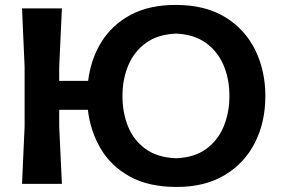

<svg xmlns="http://www.w3.org/2000/svg" viewBox="-20 -747 1140 780"><path d="M69.5 0Q72 -57.5 74.5 -112Q77 -166.5 80 -233.5V-474.5Q77 -544 74.5 -599Q72 -654 69.5 -713H231.5Q229 -654 226.2 -599Q223.5 -544 220.5 -474.5V-418.5H338Q349 -507 392.2 -576.8Q435.5 -646.5 511 -686.8Q586.5 -727 694 -727Q814 -727 895 -677.2Q976 -627.5 1017 -543.5Q1058 -459.5 1058 -357Q1058 -251 1015.8 -167.5Q973.5 -84 893 -35.8Q812.5 12.5 698 12.5Q583.5 12.5 507 -30Q430.5 -72.5 388.8 -143.5Q347 -214.5 337 -301H220.5V-233.5Q223.5 -166.5 226.2 -112.2Q229 -58 231.5 0ZM695.5 -104Q770 -107 818 -142.2Q866 -177.5 889 -234Q912 -290.5 912 -357Q912 -427.5 887.5 -483.8Q863 -540 814.8 -573.8Q766.5 -607.5 695.5 -610.5Q621 -607.5 572.8 -572.5Q524.5 -537.5 501 -481Q477.5 -424.5 477.5 -357Q477.5 -289.5 500.2 -233.2Q523 -177 571.2 -142Q619.5 -107 695.5 -104Z"/></svg>

Font: Commissioner Loud SemiBold
Style: Regular
Weight: 600
Designer: Kostas Bartsokas
Foundry: Kostas Bartsokas
Version: Version 1.000; ttfautohint (v1.8.3)